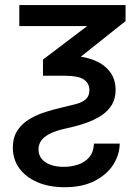

<svg xmlns="http://www.w3.org/2000/svg" viewBox="-20 -536 556 772"><path d="M57.6 -515.6H484.9V-451.2L208.5 -231.4H152.8V-296.4L330.6 -431.2H57.6ZM134.8 64.5Q134.8 97.2 162.4 116Q189.9 134.8 236.8 134.8Q265.6 134.8 292.7 126.2Q319.8 117.7 337.9 97.2Q356 76.7 357.9 41.5H461.4Q460.9 85.4 435.8 125.5Q410.6 165.5 361.1 191.2Q311.5 216.8 239.3 216.8Q177.2 216.8 130.4 196.5Q83.5 176.3 57.6 140.6Q31.7 105 31.7 57.6Q31.7 15.6 50.8 -12.5Q69.8 -40.5 100.1 -58.1Q130.4 -75.7 165 -86.4Q199.7 -97.2 230 -104Q261.7 -111.3 286.4 -117.9Q311 -124.5 325.2 -137.2Q339.4 -149.9 339.4 -173.8Q339.4 -201.2 317.1 -216.3Q294.9 -231.4 242.7 -231.4H201.2L206.5 -313H242.7Q303.7 -313 349.4 -297.1Q395 -281.2 419.9 -250.2Q444.8 -219.2 444.8 -174.3Q444.8 -139.6 429.7 -114.5Q414.6 -89.4 387.5 -71.5Q360.4 -53.7 324.7 -41.3Q289.1 -28.8 247.1 -20Q203.6 -10.7 179 2.4Q154.3 15.6 144.5 31.2Q134.8 46.9 134.8 64.5Z"/></svg>

Font: Inter Cardless Display
Style: Regular
Weight: 400
Designer: Rasmus Andersson
Foundry: rsms
Version: Version 4.001;git-9221beed3